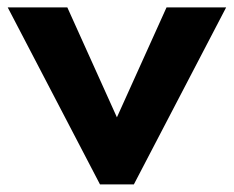

<svg xmlns="http://www.w3.org/2000/svg" viewBox="-33 -485 615 505"><path d="M-12.7 -465.5H144.1L274.5 -176.4L405 -465.5H561.8L319.1 0H230Z"/></svg>

Font: Spartan MB
Style: Bold
Weight: 700
Designer: Matt Bailey, Mirko Velimirovic
Foundry: Matt Bailey
Version: Version 1.005